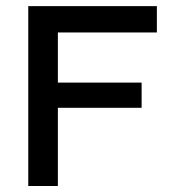

<svg xmlns="http://www.w3.org/2000/svg" viewBox="-20 -620 573 640"><path d="M452.1 -344.7Q381.8 -344.7 172.9 -344.7Q172.9 -386.7 172.9 -511.7Q255.9 -511.7 502.9 -511.7Q502.9 -534.2 502.9 -599.6Q395.5 -599.6 74.2 -599.6Q74.2 -562.5 74.2 -450.2Q74.2 -337.9 74.2 0Q98.6 0 172.9 0Q172.9 -65.4 172.9 -260.7Q243.2 -260.7 452.1 -260.7Q452.1 -282.2 452.1 -344.7Z"/></svg>

Font: TextaAlt
Style: Bold
Weight: 400
Designer: Daniel Hernandez & Miguel Hernandez
Version: Version 1.005;com.myfonts.easy.latinotype.texta.alt-bold.wfk